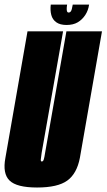

<svg xmlns="http://www.w3.org/2000/svg" viewBox="-44 -811 463 834"><path d="M117 3.5Q207 3.5 248.5 -26.8Q290 -57 303 -125.5L399 -675H244.5L152 -147.5Q149 -127.5 146.2 -118.5Q143.5 -109.5 137.5 -109.5Q132.5 -109.5 133.2 -118.5Q134 -127.5 137 -147.5L230 -675H75.5L-20.5 -125.5Q-33.5 -57 -2.5 -26.8Q28.5 3.5 117 3.5ZM245 -702.5Q274 -702.5 293.8 -714.2Q313.5 -726 326.5 -746Q339.5 -766 343 -791H272Q270 -779 267.8 -771Q265.5 -763 262.2 -759.8Q259 -756.5 254 -756.5Q250 -756.5 248 -759.8Q246 -763 245.8 -770.8Q245.5 -778.5 247.5 -791H176.5Q173.5 -766 178.8 -746Q184 -726 200.5 -714.2Q217 -702.5 245 -702.5Z"/></svg>

Font: Anybody UltraCondensed ExtraBold
Style: Italic
Weight: 800
Width: 1
Italic angle: -10°
Version: Version 1.113;gftools[0.9.25]